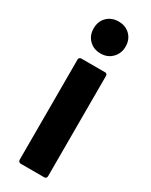

<svg xmlns="http://www.w3.org/2000/svg" viewBox="-193 -771 639 813"><g transform="rotate(30 127.0 -364.5)"><path d="M57 -12V-503Q57 -508 60.5 -511Q64 -514 69 -514H185Q190 -514 193 -511Q196 -508 196 -503V-12Q196 -7 193 -3.5Q190 0 185 0H69Q64 0 60.5 -3.5Q57 -7 57 -12ZM128 -729Q162 -729 184 -707.5Q206 -686 206 -651Q206 -618 184 -595.5Q162 -573 128 -573Q94 -573 72 -595Q50 -617 50 -651Q50 -686 72 -707.5Q94 -729 128 -729Z"/></g></svg>

Font: Barlow GEO Bold
Style: Regular
Weight: 700
Designer: Jeremy Tribby
Foundry: Tribby Type
Version: Version 1.408